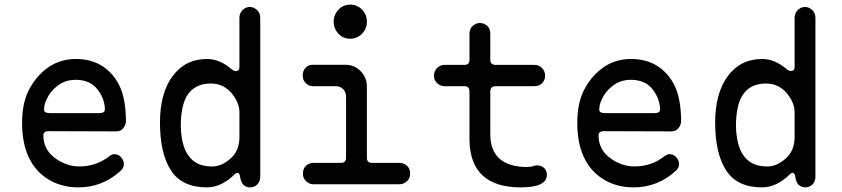

<svg xmlns="http://www.w3.org/2000/svg" viewBox="-20 -795 3640 830"><path d="M410 -306Q433.5 -306 433.5 -323Q432.5 -368.5 401 -409Q369 -450 307.5 -450Q263 -450 230.5 -425.5Q197 -400.5 181.5 -365.5Q170.5 -343 170.5 -321Q170.5 -306 196 -306ZM319 15Q240 15 180.5 -25Q75.5 -96.5 75.5 -264Q75.5 -355.5 109.5 -415Q143 -474 194 -507.5Q244.5 -540 307.5 -540Q376 -540 424.5 -508Q472.5 -476 498.5 -420Q511 -392.5 517.5 -355.8Q524 -319 524.5 -273Q524.5 -255.5 513 -241Q502 -227 482.5 -227L190 -228Q167.5 -228 167.5 -209.5Q167.5 -148.5 217.5 -112Q266.5 -75.5 323 -75.5Q397 -75.5 455 -121.5Q464.5 -128.5 474 -128.5Q493 -128.5 504.5 -114Q515.5 -100 515.5 -85.5Q515.5 -69.5 502.5 -57.5Q424 15 319 15Z M897.5 -75.5Q938 -75.5 976.5 -109.5Q1015 -143.5 1015 -202.5V-309Q1015 -354.5 976.5 -397.5Q941.5 -434 891.5 -434Q827.5 -434 794.5 -390Q761.5 -346 761.5 -249.5Q765.5 -78.5 890.5 -75.5ZM1061.5 15Q1024.5 15 1018 -30.5Q1015.5 -48 1006.5 -48Q1001 -48 995.5 -42.5Q937.5 15 874 15Q767.5 15 720 -57Q672 -129 671.5 -264.5Q671.5 -392.5 726.5 -466.5Q781.5 -540 875 -540Q929.5 -540 981 -496Q990.5 -488 999.5 -488Q1015 -488 1015 -506V-718Q1015 -738.5 1029 -752Q1043 -765 1059.5 -765Q1076.5 -765 1091 -752Q1105 -738.5 1105 -718V-31Q1105 -10.5 1092.5 2Q1079.5 15 1061.5 15Z M1707.5 1.5H1333Q1318 1.5 1303.5 -11.5Q1289.5 -24 1289.5 -44Q1289.5 -66.5 1303.5 -79Q1318 -91 1333 -91H1454Q1476 -91 1476 -113V-377Q1476 -397 1463 -410Q1450 -422.5 1431.5 -422.5H1332Q1315 -422.5 1302 -435.5Q1288.5 -448.5 1288.5 -468.5Q1288.5 -489.5 1301.5 -502.5Q1314 -515 1332 -515H1473.5Q1511.5 -515 1539 -487.5Q1566 -460 1566 -421V-113Q1566 -91 1587 -91H1707.5Q1725 -91 1739 -79Q1753 -66.5 1753 -44Q1753 -24 1739 -11.5Q1724.5 1.5 1707.5 1.5ZM1494.5 -627.5Q1463.5 -627.5 1443.5 -649Q1422.5 -671 1422.5 -701Q1422.5 -732 1443.5 -753.5Q1463.5 -775 1494.5 -775Q1523.5 -775 1545 -753.5Q1566 -732 1566 -701Q1566 -671 1545 -649Q1523.5 -627.5 1494.5 -627.5Z M2231 15Q2013 15 2009.5 -189.5V-399.5Q2009.5 -422.5 1987.5 -422.5H1902Q1883.5 -422.5 1869.5 -435.5Q1856 -448.5 1856 -467.5Q1856 -487.5 1869.5 -501Q1883 -514.5 1902 -514.5H1987.5Q2009.5 -514.5 2009.5 -536.5V-649.5Q2009.5 -670 2023 -682.5Q2037 -695.5 2054.5 -695.5Q2072.5 -695.5 2086 -683.5Q2099.5 -671.5 2099.5 -649.5V-536.5Q2099.5 -514.5 2123.5 -514.5H2290.5Q2309.5 -514.5 2323 -501Q2336.5 -487.5 2336.5 -467.5Q2336.5 -448.5 2323.5 -435.5Q2310.5 -422.5 2290.5 -422.5H2123.5Q2099.5 -422.5 2099.5 -399.5V-210.5Q2102.5 -76 2254 -73Q2273.5 -73 2283.5 -76.5Q2292.5 -80 2301.5 -80Q2320 -80 2332.5 -68.5Q2344 -57 2344 -39Q2344 15 2231 15Z M2810 -306Q2833.5 -306 2833.5 -323Q2832.5 -368.5 2801 -409Q2769 -450 2707.5 -450Q2663 -450 2630.5 -425.5Q2597 -400.5 2581.5 -365.5Q2570.5 -343 2570.5 -321Q2570.5 -306 2596 -306ZM2719 15Q2640 15 2580.5 -25Q2475.5 -96.5 2475.5 -264Q2475.5 -355.5 2509.5 -415Q2543 -474 2594 -507.5Q2644.5 -540 2707.5 -540Q2776 -540 2824.5 -508Q2872.5 -476 2898.5 -420Q2911 -392.5 2917.5 -355.8Q2924 -319 2924.5 -273Q2924.5 -255.5 2913 -241Q2902 -227 2882.5 -227L2590 -228Q2567.5 -228 2567.5 -209.5Q2567.5 -148.5 2617.5 -112Q2666.5 -75.5 2723 -75.5Q2797 -75.5 2855 -121.5Q2864.5 -128.5 2874 -128.5Q2893 -128.5 2904.5 -114Q2915.5 -100 2915.5 -85.5Q2915.5 -69.5 2902.5 -57.5Q2824 15 2719 15Z M3297.5 -75.5Q3338 -75.5 3376.5 -109.5Q3415 -143.5 3415 -202.5V-309Q3415 -354.5 3376.5 -397.5Q3341.5 -434 3291.5 -434Q3227.5 -434 3194.5 -390Q3161.5 -346 3161.5 -249.5Q3165.5 -78.5 3290.5 -75.5ZM3461.5 15Q3424.5 15 3418 -30.5Q3415.5 -48 3406.5 -48Q3401 -48 3395.5 -42.5Q3337.5 15 3274 15Q3167.5 15 3120 -57Q3072 -129 3071.5 -264.5Q3071.5 -392.5 3126.5 -466.5Q3181.5 -540 3275 -540Q3329.5 -540 3381 -496Q3390.5 -488 3399.5 -488Q3415 -488 3415 -506V-718Q3415 -738.5 3429 -752Q3443 -765 3459.5 -765Q3476.5 -765 3491 -752Q3505 -738.5 3505 -718V-31Q3505 -10.5 3492.5 2Q3479.5 15 3461.5 15Z"/></svg>

Font: Maple Mono SC NF
Style: Regular
Weight: 400
Designer: subframe7536
Version: Version 4.2; ttfautohint (v1.8.4.7-5d5b-dirty);Nerd Fonts 6.